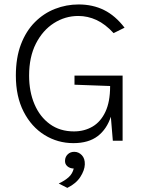

<svg xmlns="http://www.w3.org/2000/svg" viewBox="-20 -648 668 884"><path d="M318 11Q245.5 11 185 -26.5Q124.5 -64 88.8 -133.8Q53 -203.5 53 -300Q53 -382.5 76.5 -444Q100 -505.5 140.8 -546.2Q181.5 -587 233.5 -607.2Q285.5 -627.5 342 -627.5Q407 -627.5 459 -601.8Q511 -576 553.5 -520.5L503 -495.5Q465 -537 424.5 -555.8Q384 -574.5 340.5 -574.5Q280 -574.5 228.2 -541.5Q176.5 -508.5 145.2 -447Q114 -385.5 114 -300Q114 -226 138.8 -168Q163.5 -110 209.8 -76.5Q256 -43 320.5 -43Q368 -43 405.8 -65Q443.5 -87 465.2 -133Q487 -179 487 -251H510Q510 -171.5 491 -112.5Q472 -53.5 429.8 -21.2Q387.5 11 318 11ZM499.5 0 487 -150.5V-252L323 -258V-300H544.5V0ZM290 217 250.5 197Q278 184 295.8 168.2Q313.5 152.5 319.5 128Q301.5 127.5 289.8 117.2Q278 107 279.5 89.5Q280.5 73.5 292.2 62.2Q304 51 322 51Q342 51 356.8 66.5Q371.5 82 370.5 109.5Q369.5 136 350 166.5Q330.5 197 290 217Z"/></svg>

Font: Karla Light
Style: Regular
Weight: 300
Designer: Jonathan Pinhorn
Version: Version 2.004;gftools[0.9.33]